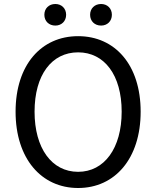

<svg xmlns="http://www.w3.org/2000/svg" viewBox="-20 -928 782 961"><path d="M371 13C555 13 684 -134 684 -369C684 -604 555 -747 371 -747C187 -747 58 -604 58 -369C58 -134 187 13 371 13ZM371 -68C239 -68 153 -186 153 -369C153 -553 239 -666 371 -666C502 -666 589 -553 589 -369C589 -186 502 -68 371 -68ZM257 -800C288 -800 311 -822 311 -854C311 -886 288 -908 257 -908C225 -908 202 -886 202 -854C202 -822 225 -800 257 -800ZM486 -800C517 -800 540 -822 540 -854C540 -886 517 -908 486 -908C454 -908 431 -886 431 -854C431 -822 454 -800 486 -800Z"/></svg>

Font: Squished Noto Sans CJK JP Regular
Style: Regular
Weight: 400
Designer: Ryoko NISHIZUKA (kana & ideographs); Paul D. Hunt (Latin, Greek & Cyrillic); Wenlong ZHANG (bopomofo); Sandoll Communica
Foundry: Adobe Systems Incorporated
Version: Version 1.004;PS 1.004;hotconv 1.0.82;makeotf.lib2.5.63406